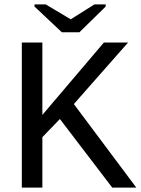

<svg xmlns="http://www.w3.org/2000/svg" viewBox="-20 -852 640 872"><path d="M489.7 0 252 -311.5 172.4 -229V0H79.1V-658.7H172.4V-330.1L451.7 -658.7H561.5L315.4 -379.4L599.1 0ZM340.8 -705.6H260.7L136.7 -822.3V-832H187.5L300.8 -764.6H301.8L408.7 -832H460V-822.3Z"/></svg>

Font: Liberation Mono
Style: Regular
Weight: 400
Monospace: yes
Designer: Steve Matteson
Foundry: Ascender Corporation
Version: Version 2.1.5